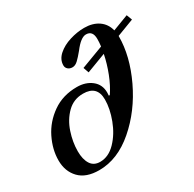

<svg xmlns="http://www.w3.org/2000/svg" viewBox="-153 -844 1032 1021"><g transform="rotate(-30 363.5 -334.0)"><path d="M622 -553V-551Q622 -430 559 -297Q496 -164 393 -75Q290 14 177 14Q96 14 55 -29Q14 -72 14 -139Q14 -206 47 -273Q80 -340 143.5 -384.5Q207 -429 293 -429Q347 -429 383 -400.5Q419 -372 419 -323Q419 -311 418 -304H424Q452 -345 473.5 -400Q495 -455 506 -510L387 -465L375 -499L513 -551Q516 -575 516 -596Q516 -647 475 -647Q443 -647 400 -590Q377 -562 360.5 -546.5Q344 -531 327 -531Q310 -531 299.5 -540.5Q289 -550 289 -564Q289 -600 319.5 -627Q350 -654 395.5 -668Q441 -682 484 -682Q536 -682 571 -658Q606 -634 617 -590L714 -627L727 -593ZM390 -297Q390 -382 304 -382Q246 -382 206 -342.5Q166 -303 146.5 -244.5Q127 -186 127 -130Q127 -81 145.5 -51.5Q164 -22 203 -22Q255 -22 298 -66.5Q341 -111 365.5 -176Q390 -241 390 -297Z"/></g></svg>

Font: Ibarra Real Nova
Style: Bold Italic
Weight: 700
Italic angle: -22°
Designer: Jose Maria Ribagorda & Octavio Pardo
Foundry: Octavio Pardo
Version: Version 1.014